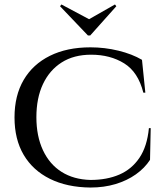

<svg xmlns="http://www.w3.org/2000/svg" viewBox="-20 -826 738 860"><path d="M655 -252 652 -110Q628 -73 588.5 -45Q549 -17 497.5 -1.5Q446 14 385 14Q280 13 203.5 -25Q127 -63 86 -132.5Q45 -202 45 -300Q45 -398 86 -468Q127 -538 203.5 -576Q280 -614 385 -614Q449 -614 510.5 -599Q572 -584 616 -558L631 -411H622Q599 -503 536.5 -542Q474 -581 388 -581Q311 -581 256.5 -546.5Q202 -512 172.5 -449.5Q143 -387 143 -301Q143 -216 172.5 -153Q202 -90 256 -56Q310 -22 385 -20Q459 -20 514.5 -44Q570 -68 604.5 -119Q639 -170 647 -252ZM501 -798 495 -806 379 -740 255 -806 249 -798 374 -667H384Z"/></svg>

Font: Cinzel Medium
Style: Regular
Weight: 500
Designer: Natanael Gama
Version: Version 2.000